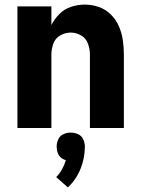

<svg xmlns="http://www.w3.org/2000/svg" viewBox="-20 -558 616 837"><path d="M56 0H204V-320Q204 -344 212.5 -367.5Q221 -391 242.5 -403.5Q264 -416 288 -416Q312 -416 333.5 -403.5Q355 -391 363.5 -367.5Q372 -344 372 -320V0H520V-320Q520 -351 515.5 -382.5Q511 -414 498.5 -443Q486 -472 463.5 -494.5Q441 -517 411 -527.5Q381 -538 350 -538Q320 -538 290.5 -528.5Q261 -519 239.5 -497.5Q218 -476 204 -449V-530H56ZM276 259Q312 225 331 178Q350 131 350 81Q350 65 343 49.5Q336 34 320.5 27Q305 20 288 20Q272 20 256.5 27Q241 34 234 49.5Q227 65 227 81Q227 94 231 106.5Q235 119 244.5 128Q254 137 267 140Q261 161 250.5 180Q240 199 225 214Z"/></svg>

Font: Iosevka Sparkle Heavy
Style: Regular
Weight: 900
Designer: Belleve Invis
Foundry: Belleve Invis
Version: Version 4.5.0; ttfautohint (v1.8.3)